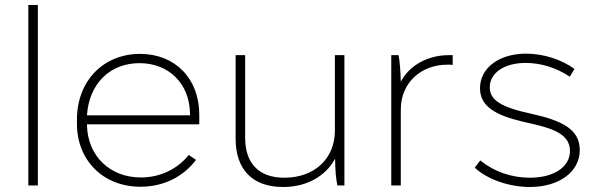

<svg xmlns="http://www.w3.org/2000/svg" viewBox="-20 -740 2379 766"><path d="M93 0H131V-720H93Z M540 5H541C629 5 709 -32 762 -102L733 -122C690 -67 620 -32 543 -32H542C418 -32 330 -118 327 -240V-244H775V-283C775 -426 679 -525 539 -525C392 -525 287 -417 287 -263V-246C287 -100 392 5 540 5ZM327 -280C335 -405 418 -488 536 -488H537C654 -488 736 -406 738 -288V-280Z M1109 6H1110C1204 6 1279 -37 1317 -107C1317 -60 1321 -23 1326 0H1354V-520H1316V-218C1316 -107 1234 -31 1115 -31H1114C1012 -31 958 -89 958 -191V-520H920V-187C920 -64 987 6 1109 6Z M1541 0H1579V-303C1579 -411 1661 -482 1765 -482C1770 -482 1782 -482 1786 -481V-520H1771C1687 -520 1614 -480 1579 -414C1578 -455 1575 -496 1570 -520H1541Z M2094 6C2210 6 2293 -54 2293 -141C2293 -224 2224 -259 2096 -287C1976 -313 1934 -342 1934 -392C1934 -449 1992 -489 2077 -489C2137 -489 2200 -470 2253 -434L2272 -465C2220 -503 2147 -526 2079 -526C1971 -526 1895 -469 1895 -388C1895 -314 1960 -280 2064 -255C2160 -233 2254 -216 2254 -138C2254 -74 2190 -31 2094 -31C2021 -31 1951 -55 1896 -100L1874 -71C1926 -23 2013 6 2094 6Z"/></svg>

Font: Fixel Display ExtraLight
Style: Regular
Weight: 200
Designer: AlfaBravo + MacPaw
Foundry: Kyrylo Tkachov, Marchela Mozhyna, Serhii Makarenko, Maria Weinstein, Zakhar Kryvoshyya
Version: Version 1.211